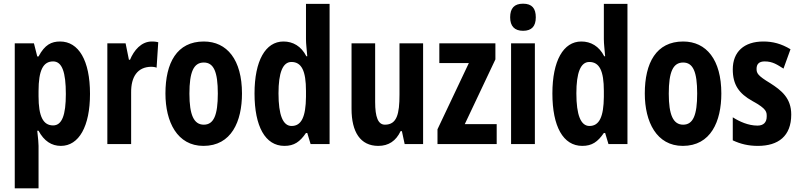

<svg xmlns="http://www.w3.org/2000/svg" viewBox="-20 -781 4334 1041"><path d="M306 -556C259 -556 223 -539 189 -475H182L164 -546H60V240H189V10C189 -3 187 -29 182 -72H189C219 -16 260 10 310 10C408 10 468 -96 468 -272C468 -454 406 -556 306 -556ZM268 -448C317 -448 337 -389 337 -271C337 -157 316 -101 268 -101C214 -101 189 -150 189 -259V-287C189 -400 214 -448 268 -448Z M803 -556C746 -556 706 -508 685 -457H679L661 -546H562V0H691V-279C690 -364 725 -419 802 -419C805 -419 821 -418 829 -414L838 -552C822 -556 811 -556 803 -556Z M1292 -274C1292 -457 1211 -556 1085 -556C939 -556 877 -440 877 -274C877 -120 941 10 1083 10C1235 10 1292 -123 1292 -274ZM1007 -273C1007 -391 1030 -442 1085 -442C1139 -442 1161 -391 1161 -274C1161 -157 1139 -105 1085 -105C1031 -105 1007 -158 1007 -273Z M1522 10C1575 10 1606 -12 1639 -60H1646L1664 0H1767V-760H1639V-569C1639 -541 1643 -516 1646 -476H1641C1613 -531 1568 -556 1517 -556C1419 -556 1360 -451 1360 -274C1360 -96 1418 10 1522 10ZM1561 -98C1514 -98 1490 -157 1490 -275C1490 -387 1513 -445 1560 -445C1615 -445 1639 -397 1639 -288V-256C1638 -147 1614 -98 1561 -98Z M2274 -546H2146V-268C2146 -163 2132 -105 2067 -105C2030 -105 2014 -146 2014 -228V-546H1886V-191C1886 -65 1934 10 2031 10C2087 10 2127 -17 2152 -70H2159L2174 0H2274Z M2673 0V-108H2500L2666 -459V-546H2362V-439H2522L2352 -80V0Z M2816 -761C2768 -761 2746 -736 2746 -687C2746 -639 2770 -614 2816 -614C2863 -614 2885 -639 2885 -687C2885 -735 2865 -761 2816 -761ZM2880 -546H2751V0H2880Z M3137 10C3190 10 3221 -12 3254 -60H3261L3279 0H3382V-760H3254V-569C3254 -541 3258 -516 3261 -476H3256C3228 -531 3183 -556 3132 -556C3034 -556 2975 -451 2975 -274C2975 -96 3033 10 3137 10ZM3176 -98C3129 -98 3105 -157 3105 -275C3105 -387 3128 -445 3175 -445C3230 -445 3254 -397 3254 -288V-256C3253 -147 3229 -98 3176 -98Z M3891 -274C3891 -457 3810 -556 3684 -556C3538 -556 3476 -440 3476 -274C3476 -120 3540 10 3682 10C3834 10 3891 -123 3891 -274ZM3606 -273C3606 -391 3629 -442 3684 -442C3738 -442 3760 -391 3760 -274C3760 -157 3738 -105 3684 -105C3630 -105 3606 -158 3606 -273Z M4270 -160C4270 -249 4217 -291 4156 -330C4088 -371 4082 -384 4082 -408C4082 -434 4096 -448 4126 -448C4170 -448 4194 -430 4228 -409L4266 -514C4216 -544 4170 -556 4119 -556C4014 -556 3953 -500 3953 -405C3953 -322 3986 -274 4060 -233C4139 -190 4137 -173 4137 -149C4137 -118 4120 -100 4087 -100C4037 -100 3989 -122 3953 -145V-20C3996 0 4038 10 4089 10C4200 10 4270 -43 4270 -160Z"/></svg>

Font: Noto Sans Gurmukhi UI ExtraCondensed
Style: Bold
Weight: 700
Width: 2
Designer: Jelle Bosma - Monotype Design Team
Foundry: Monotype Imaging Inc.
Version: Version 2.004